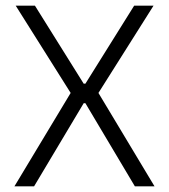

<svg xmlns="http://www.w3.org/2000/svg" viewBox="-20 -659 598 679"><path d="M31 0 234.5 -338V-323L35.5 -639H103.5L276 -363H282L454.5 -639H523L323.5 -323V-338L526.5 0H457L282 -294H276L100.5 0Z"/></svg>

Font: Anek Gujarati Light
Style: Regular
Weight: 300
Designer: Mrunmayee Ghaisas (Gujarati), Yesha Goshar (Latin)
Foundry: Ek Type
Version: Version 1.003